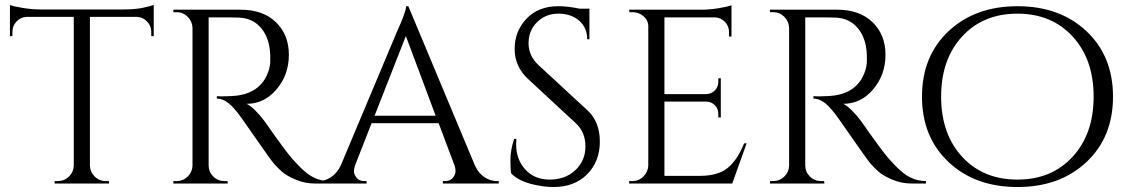

<svg xmlns="http://www.w3.org/2000/svg" viewBox="-20 -739 4540 773"><path d="M589 -611Q589 -635 572 -652.5Q555 -670 532 -671H342V-72Q343 -46 361.5 -28Q380 -10 406 -10H419V0H200V-10H213Q239 -10 257.5 -28Q276 -46 277 -71V-671H87Q63 -670 46.5 -652.5Q30 -635 30 -611V-594L20 -593V-719Q35 -713 72 -707Q109 -701 140 -701H478Q527 -701 559.5 -708.5Q592 -716 599 -719V-593L589 -594Z M884 -669H820V-73Q820 -47 838.5 -28.5Q857 -10 884 -10H896L897 0H678V-10H691Q717 -10 735.5 -28Q754 -46 755 -72V-627Q754 -653 735.5 -671.5Q717 -690 691 -690H678V-700H948Q1039 -700 1091 -649.5Q1143 -599 1143 -518.5Q1143 -438 1093.5 -379.5Q1044 -321 973 -321Q988 -314 1008.5 -293.5Q1029 -273 1045 -251Q1131 -128 1157 -99.5Q1183 -71 1194 -60.5Q1205 -50 1218 -40Q1231 -30 1244 -24Q1273 -10 1306 -10V0H1251Q1208 0 1171 -15.5Q1134 -31 1115.5 -47.5Q1097 -64 1083.5 -79.5Q1070 -95 1009 -183Q948 -271 938 -283.5Q928 -296 917 -308Q885 -342 853 -342V-352Q861 -351 874 -351Q887 -351 906 -352Q1030 -355 1062 -456Q1068 -476 1068 -493.5Q1068 -511 1068 -516Q1066 -583 1033 -624Q1000 -665 944 -668Q920 -669 884 -669Z M1980 -10H1988V0H1763V-10H1772Q1793 -10 1803.5 -23.5Q1814 -37 1814 -49Q1814 -61 1810 -73L1746 -243H1476L1409 -72Q1405 -60 1405 -48.5Q1405 -37 1415.5 -23.5Q1426 -10 1447 -10H1456V0H1255V-10H1264Q1289 -10 1313 -26Q1337 -42 1352 -73L1578 -611Q1615 -692 1615 -714H1624L1892 -73Q1906 -42 1930 -26Q1954 -10 1980 -10ZM1488 -273H1734L1614 -594Z M2038 -41Q2035 -55 2035 -95Q2035 -135 2050 -180H2059Q2058 -169 2058 -158Q2058 -97 2095 -56.5Q2132 -16 2193 -16Q2256 -16 2296.5 -54Q2337 -92 2337 -149.5Q2337 -207 2298 -243L2106 -421Q2052 -471 2052 -542Q2052 -613 2099.5 -663.5Q2147 -714 2228 -714Q2266 -714 2314 -704H2353V-581H2344Q2344 -628 2311.5 -656Q2279 -684 2228 -684Q2177 -684 2142.5 -650Q2108 -616 2108 -565Q2108 -514 2148 -477L2345 -295Q2395 -249 2395 -169Q2395 -89 2344 -37.5Q2293 14 2208 14Q2164 14 2114.5 0.5Q2065 -13 2038 -41Z M2526 -10Q2552 -10 2570.5 -28.5Q2589 -47 2590 -73V-633Q2590 -657 2571 -673.5Q2552 -690 2526 -690H2514L2513 -700H2806Q2837 -700 2873.5 -706Q2910 -712 2925 -718V-592H2915V-610Q2915 -634 2898.5 -651Q2882 -668 2859 -669H2655V-360H2824Q2844 -361 2858 -375Q2872 -389 2872 -410V-424H2882V-266H2872V-281Q2872 -301 2858.5 -315Q2845 -329 2825 -330H2655V-31H2798Q2872 -31 2911 -64Q2950 -97 2976 -162H2986L2928 0H2513V-10Z M3286 -669H3222V-73Q3222 -47 3240.5 -28.5Q3259 -10 3286 -10H3298L3299 0H3080V-10H3093Q3119 -10 3137.5 -28Q3156 -46 3157 -72V-627Q3156 -653 3137.5 -671.5Q3119 -690 3093 -690H3080V-700H3350Q3441 -700 3493 -649.5Q3545 -599 3545 -518.5Q3545 -438 3495.5 -379.5Q3446 -321 3375 -321Q3390 -314 3410.5 -293.5Q3431 -273 3447 -251Q3533 -128 3559 -99.5Q3585 -71 3596 -60.5Q3607 -50 3620 -40Q3633 -30 3646 -24Q3675 -10 3708 -10V0H3653Q3610 0 3573 -15.5Q3536 -31 3517.5 -47.5Q3499 -64 3485.5 -79.5Q3472 -95 3411 -183Q3350 -271 3340 -283.5Q3330 -296 3319 -308Q3287 -342 3255 -342V-352Q3263 -351 3276 -351Q3289 -351 3308 -352Q3432 -355 3464 -456Q3470 -476 3470 -493.5Q3470 -511 3470 -516Q3468 -583 3435 -624Q3402 -665 3346 -668Q3322 -669 3286 -669Z M3799 -613.5Q3906 -714 4076.5 -714Q4247 -714 4354 -613.5Q4461 -513 4461 -350Q4461 -187 4354 -86.5Q4247 14 4076.5 14Q3906 14 3799 -86.5Q3692 -187 3692 -350Q3692 -513 3799 -613.5ZM3853.5 -108Q3938 -16 4076 -16Q4214 -16 4298.5 -108Q4383 -200 4383 -350Q4383 -500 4298.5 -592Q4214 -684 4076 -684Q3938 -684 3853.5 -592Q3769 -500 3769 -350Q3769 -200 3853.5 -108Z"/></svg>

Font: Cinzel Decorative
Style: Regular
Weight: 400
Designer: Natanael Gama
Version: Version 1.001;PS 001.001;hotconv 1.0.56;makeotf.lib2.0.21325